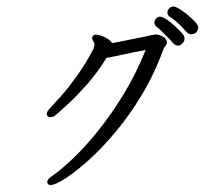

<svg xmlns="http://www.w3.org/2000/svg" viewBox="-57 -886 1114 985"><g transform="rotate(-5 500.0 -393.0)"><path d="M953 -672Q939 -672 929 -683Q913 -706 891.5 -730.5Q870 -755 847 -772Q838 -780 838 -792Q838 -804 848 -813Q858 -822 869 -822Q880 -822 899.5 -808Q919 -794 939 -774Q959 -754 974 -735.5Q989 -717 989 -706Q989 -695 980 -683.5Q971 -672 953 -672ZM775 -727Q767 -735 767 -745.5Q767 -756 775.5 -766Q784 -776 796 -776Q808 -776 825.5 -763Q843 -750 860.5 -731.5Q878 -713 892.5 -696Q907 -679 911 -669Q914 -664 914 -657Q914 -640 903 -631Q892 -620 879.5 -620Q867 -620 857 -631Q844 -650 801 -700Q786 -718 775 -727ZM518 -590H507Q453 -517 394 -461.5Q335 -406 289 -370.5Q243 -335 223 -321Q209 -311 197 -311Q185 -311 180 -317Q176 -322 176 -329.5Q176 -337 183 -345Q190 -353 204.5 -365.5Q219 -378 259 -416Q299 -454 347.5 -510.5Q396 -567 444 -641Q450 -653 451 -665V-666Q451 -672 446.5 -679.5Q442 -687 442 -695.5Q442 -704 449 -709Q453 -713 460.5 -713Q468 -713 475 -710L487 -706Q515 -693 527 -681Q539 -669 542 -662Q557 -663 612 -669.5Q667 -676 696 -679Q757 -687 766 -687Q781 -687 801.5 -674.5Q822 -662 822 -644Q822 -631 812 -623Q806 -617 804 -614Q747 -490 673 -388Q599 -286 520 -207Q441 -128 369 -74Q297 -20 243.5 8Q190 36 167 36Q157 36 153 31L151 28Q148 25 148 20Q148 4 181 -13Q226 -39 292 -91.5Q358 -144 433 -222.5Q508 -301 580 -399Q652 -497 710 -612Q647 -606 602 -600Q557 -594 527 -591Q523 -590 518 -590Z"/></g></svg>

Font: Moon Stars Kai HW
Style: Bold
Weight: 700
Designer: GuiWonder
Version: Version 1.101